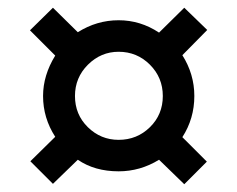

<svg xmlns="http://www.w3.org/2000/svg" viewBox="-20 -600 611 494"><path d="M90.8 -353Q90.8 -406.2 122.1 -457L57.1 -522L116.2 -580.1L180.2 -517.1Q229 -547.9 285.2 -547.9Q341.3 -547.9 389.2 -516.1L454.1 -580.1L513.2 -522.9L449.2 -458Q480 -409.2 480 -353Q480 -294.9 449.2 -247.1L512.2 -184.1L454.1 -126L389.2 -189Q340.8 -159.2 285.2 -159.2Q223.6 -159.2 180.2 -189L116.2 -127L58.1 -185.1L122.1 -248Q90.8 -296.4 90.8 -353ZM172.9 -353Q172.9 -305.2 206.1 -272.7Q239.3 -240.2 285.2 -240.2Q332.5 -240.2 365.7 -272.7Q398.9 -305.2 398.9 -353Q398.9 -400.4 365.7 -433.6Q332.5 -466.8 285.2 -466.8Q239.7 -466.8 206.3 -433.6Q172.9 -400.4 172.9 -353Z"/></svg>

Font: CAA NEO Sans SemiBold
Style: Regular
Weight: 600
Version: Version 1.10